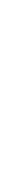

<svg xmlns="http://www.w3.org/2000/svg" viewBox="287 -418 66 862"><g transform="rotate(90 320.0 13.0)"><path d="M0 0 -91 26Z"/></g></svg>

Font: Hussar Paneuropjskich
Style: UpCsObl
Weight: 400
Designer: Mew Too, Robert Jablonski
Foundry: Cannot Into Space Fonts
Version: Version 1